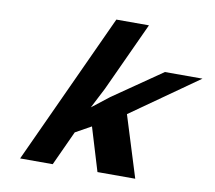

<svg xmlns="http://www.w3.org/2000/svg" viewBox="-82 -855 1064 951"><g transform="rotate(10 449.5 -380.0)"><path d="M432 -413 592 -760H428L78 0H242L322 -174L401 -218L467 0H657L561 -308L899 -546H710L465 -377L379 -310Z"/></g></svg>

Font: Passageway
Style: BdSuIt
Weight: 700
Foundry: Ascender Corporation
Version: Version 1.11